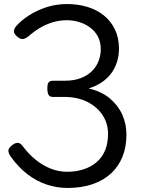

<svg xmlns="http://www.w3.org/2000/svg" viewBox="-20 -910 703 949"><path d="M313 19Q262 19 211.5 2.5Q161 -14 115.5 -49Q70 -84 33 -136Q23 -150 21.5 -163Q20 -176 38 -191Q54 -204 67 -204Q80 -204 92 -188Q122 -148 157.5 -119.5Q193 -91 232 -76Q271 -61 311 -61Q356 -61 393 -73Q430 -85 457.5 -108.5Q485 -132 499.5 -167Q514 -202 514 -248Q514 -300 487 -341Q460 -382 411.5 -406.5Q363 -431 296 -431H241Q225 -431 219.5 -442Q214 -453 214 -474Q214 -496 221 -503.5Q228 -511 241 -511H299Q346 -511 379.5 -524Q413 -537 435 -559Q457 -581 467.5 -609Q478 -637 478 -666Q478 -704 463 -731Q448 -758 423.5 -775.5Q399 -793 369.5 -801.5Q340 -810 311 -810Q273 -810 239 -799.5Q205 -789 175.5 -771Q146 -753 120 -730Q103 -717 90.5 -717Q78 -717 64 -730Q46 -746 49 -759Q52 -772 61 -782Q85 -809 122.5 -833.5Q160 -858 208.5 -874Q257 -890 311 -890Q365 -890 411.5 -876Q458 -862 493 -834Q528 -806 548 -764.5Q568 -723 568 -669Q568 -638 559.5 -608Q551 -578 533 -552Q515 -526 486.5 -505.5Q458 -485 418 -473Q482 -458 523 -423.5Q564 -389 584.5 -343Q605 -297 605 -245Q605 -184 585.5 -135.5Q566 -87 528.5 -52.5Q491 -18 437 0.5Q383 19 313 19Z"/></svg>

Font: Playwrite GB J
Style: Regular
Weight: 400
Designer: Veronika Burian, José Scaglione
Foundry: TypeTogether
Version: Version 1.002